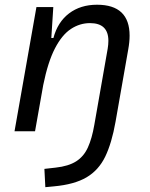

<svg xmlns="http://www.w3.org/2000/svg" viewBox="-20 -547 626 800"><path d="M168.9 232.9 165 156.7 211.9 151.4Q265.6 145.5 297.4 125.2Q329.1 105 346.2 67.4Q363.3 29.8 373 -26.9L428.7 -344.2Q431.6 -361.8 431.6 -377Q431.6 -450.7 355 -450.7Q312.5 -450.7 275.4 -426.3Q238.3 -401.9 209 -345.5Q179.7 -289.1 160.2 -192.9L126 0H40.5L131.8 -517.6H202.1L193.8 -388.7H202.6Q220.2 -455.1 267.8 -491.2Q315.4 -527.3 384.3 -527.3Q520 -527.3 520 -398.4Q520 -372.1 514.2 -340.3L461.4 -39.6Q445.8 48.8 418.5 105.5Q391.1 162.1 340.6 191.9Q290 221.7 204.6 229.5Z"/></svg>

Font: CaskaydiaCove NFP SemiLight
Style: Italic
Weight: 350
Italic angle: -10°
Designer: Aaron Bell
Foundry: Saja Typeworks
Version: Version 2111.001; VTT 6.35;Nerd Fonts 3.1.1